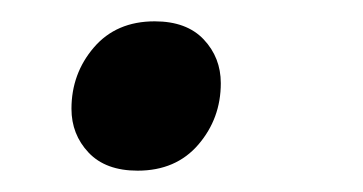

<svg xmlns="http://www.w3.org/2000/svg" viewBox="-20 -148 340 180"><path d="M109 12Q79 12 63 -5Q47 -22 47 -46Q47 -79 68 -103.5Q89 -128 125 -128Q155 -128 171 -111Q187 -94 187 -70Q187 -37 166 -12.5Q145 12 109 12Z"/></svg>

Font: Source Serif 4 Caption
Style: Italic
Weight: 400
Italic angle: -12°
Designer: Frank Grießhammer
Foundry: Adobe Systems Incorporated
Version: Version 4.004;hotconv 1.0.117;makeotfexe 2.5.65602